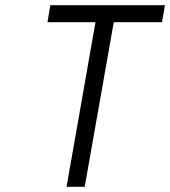

<svg xmlns="http://www.w3.org/2000/svg" viewBox="-20 -720 656 740"><path d="M236.5 0 348 -634.5H163L174 -700H615.5L604.5 -634.5H418.5L306.5 0Z"/></svg>

Font: Overpass Light
Style: Italic
Weight: 300
Italic angle: -10°
Designer: Delve Withrington, Dave Bailey, Thomas Jockin
Foundry: Delve Fonts LLC
Version: Version 4.000; ttfautohint (v1.8.3)